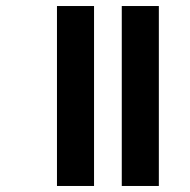

<svg xmlns="http://www.w3.org/2000/svg" viewBox="-20 -617 632 637"><path d="M384 0V-597H507V0ZM169 0V-597H292V0Z"/></svg>

Font: Noto Sans Gujarati Condensed
Style: Bold
Weight: 700
Width: 3
Designer: Jelle Bosma - Monotype Design Team, Universal Thirst
Foundry: Monotype Imaging Inc.
Version: Version 2.106; ttfautohint (v1.8.4.7-5d5b)